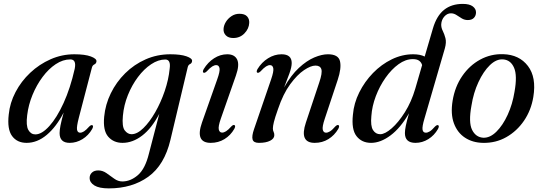

<svg xmlns="http://www.w3.org/2000/svg" viewBox="-20 -742 2856 1010"><path d="M394.5 -122Q382.5 -75.5 385.2 -59.8Q388 -44 401.5 -44Q411 -44 422 -51Q433 -58 449.5 -76.5Q459.5 -86 465.5 -83.5Q473.5 -80 465 -63.5Q445.5 -29.5 413.8 -10Q382 9.5 346.5 9.5Q293.5 9.5 293.5 -42Q293.5 -57.5 298.2 -82.2Q303 -107 315 -150Q276 -74.5 226 -32.5Q176 9.5 120 9.5Q70 9.5 43.5 -26.5Q17 -62.5 26 -140Q32 -201 61.8 -257.8Q91.5 -314.5 139 -359.2Q186.5 -404 246 -430.2Q305.5 -456.5 371 -456.5Q427 -456.5 457.8 -445Q488.5 -433.5 487.5 -419.5Q486.5 -408 476.5 -403.2Q466.5 -398.5 463.5 -386.5ZM123 -136Q116 -81.5 129.2 -58.2Q142.5 -35 166 -35Q200 -35 239.5 -78.8Q279 -122.5 314.5 -200.2Q350 -278 373 -380Q383 -429.5 350 -429.5Q311 -429.5 273.2 -404.5Q235.5 -379.5 204 -337.2Q172.5 -295 151 -242.8Q129.5 -190.5 123 -136Z M876.5 -6Q845 126.5 760 187.8Q675 249 552.5 249Q501.5 249 476.5 233.5Q451.5 218 451.5 194Q451.5 177.5 463.5 166Q475.5 154.5 497 154.5Q520 154.5 540.5 169Q561 183.5 581 198Q601 212.5 623.5 212.5Q666.5 212.5 705 179.5Q743.5 146.5 763 67.5L818 -143.5Q778 -67 728 -28.8Q678 9.5 624.5 9.5Q577.5 9.5 549.2 -23Q521 -55.5 528 -128Q534 -192 562.8 -251Q591.5 -310 638.5 -356.5Q685.5 -403 746.2 -429.8Q807 -456.5 876 -456.5Q930 -456.5 960.8 -445.8Q991.5 -435 990.5 -421.5Q989.5 -409.5 980 -405.2Q970.5 -401 967.5 -388.5ZM626.5 -133Q621 -76 636.2 -56Q651.5 -36 672 -36Q701.5 -36 734.2 -68Q767 -100 796.5 -151.5Q826 -203 846.5 -263.2Q867 -323.5 872.5 -380.5Q879.5 -429 849.5 -429Q812.5 -429 775 -404Q737.5 -379 705.8 -336.8Q674 -294.5 652.8 -241.8Q631.5 -189 626.5 -133Z M1207 -542Q1181.5 -542 1168 -556Q1154.5 -570 1156 -590Q1157 -608.5 1168.2 -626.8Q1179.5 -645 1198 -657.2Q1216.5 -669.5 1239.5 -669.5Q1267.5 -669.5 1280 -655.5Q1292.5 -641.5 1291 -621Q1289.5 -591 1266 -566.5Q1242.5 -542 1207 -542ZM1141.5 -117.5Q1127 -76 1131 -60.2Q1135 -44.5 1148.5 -44.5Q1158 -44.5 1169.2 -51.5Q1180.5 -58.5 1197 -77Q1207 -87 1213 -84Q1221 -80.5 1212.5 -64Q1193 -30 1160.8 -10.2Q1128.5 9.5 1088.5 9.5Q1005 9.5 1042.5 -97.5L1122.5 -324Q1138 -367 1134.8 -383.2Q1131.5 -399.5 1117.5 -399.5Q1108 -399.5 1096.5 -392.5Q1085 -385.5 1067 -366Q1057 -357 1051 -359.5Q1043.5 -363 1051.5 -378.5Q1073.5 -414.5 1106.2 -435.5Q1139 -456.5 1175.5 -456.5Q1214 -456.5 1227.5 -428.8Q1241 -401 1221 -344.5Z M1334 -359.5Q1326.5 -363 1334.5 -378.5Q1356.5 -414.5 1390.2 -435.5Q1424 -456.5 1461 -456.5Q1514.5 -456.5 1514.5 -410.5Q1514.5 -389 1502.5 -355.8Q1490.5 -322.5 1474.5 -282Q1511 -346.5 1552.2 -384.8Q1593.5 -423 1633.2 -439.8Q1673 -456.5 1705 -456.5Q1760 -456.5 1768.5 -420Q1777 -383.5 1756.5 -322L1688.5 -117.5Q1674 -74.5 1678 -59.2Q1682 -44 1695 -44Q1704.5 -44 1716 -51Q1727.5 -58 1744 -77Q1754 -86.5 1760 -84Q1768 -80.5 1759.5 -64Q1739.5 -30 1707.5 -10.2Q1675.5 9.5 1635.5 9.5Q1553.5 9.5 1589 -97L1659.5 -308.5Q1676.5 -358.5 1670.5 -377.8Q1664.5 -397 1639.5 -397Q1615 -397 1579.2 -373Q1543.5 -349 1506.5 -298.8Q1469.5 -248.5 1442.5 -168.5Q1426 -122 1420.8 -100.2Q1415.5 -78.5 1415.5 -66.5Q1415.5 -55.5 1419.2 -48.5Q1423 -41.5 1423 -31Q1423 -13 1401.2 -1.8Q1379.5 9.5 1342 9.5Q1314 9.5 1308.8 -8Q1303.5 -25.5 1316.5 -63L1406 -324Q1421 -367.5 1417.5 -383.5Q1414 -399.5 1400 -399.5Q1391 -399.5 1379.5 -392.5Q1368 -385.5 1350 -366Q1340 -357 1334 -359.5Z M2284 -63.5Q2264.5 -29.5 2233 -10Q2201.5 9.5 2165.5 9.5Q2110 9.5 2110 -42Q2110 -57.5 2114.8 -80.8Q2119.5 -104 2131.5 -146Q2087 -69 2034.5 -29.8Q1982 9.5 1932 9.5Q1883 9.5 1855.5 -25.8Q1828 -61 1836.5 -138.5Q1841.5 -199 1869.8 -255.8Q1898 -312.5 1942.2 -358Q1986.5 -403.5 2041 -430Q2095.5 -456.5 2153.5 -456.5Q2190.5 -456.5 2214 -444.5L2257.5 -593Q2277 -659 2316 -690.2Q2355 -721.5 2414.5 -721.5Q2449.5 -721.5 2466.8 -708.5Q2484 -695.5 2484 -677Q2484 -659.5 2473 -648Q2462 -636.5 2441 -636.5Q2423.5 -636.5 2409.2 -645.2Q2395 -654 2381.2 -663Q2367.5 -672 2352 -672Q2332.5 -672 2317.5 -655.2Q2302.5 -638.5 2301 -614Q2300.5 -596.5 2309 -579.8Q2317.5 -563 2323.2 -541.2Q2329 -519.5 2320 -487L2213 -119Q2200 -75.5 2202.8 -59.8Q2205.5 -44 2220 -44Q2229.5 -44 2240.8 -50.8Q2252 -57.5 2268.5 -76.5Q2278.5 -86 2284.5 -83.5Q2292.5 -80 2284 -63.5ZM1933.5 -131.5Q1928.5 -79.5 1942.2 -57.8Q1956 -36 1980 -36Q2005 -36 2040.5 -67Q2076 -98 2110 -152Q2144 -206 2164.5 -275.5L2200.5 -399.5Q2196.5 -414 2185 -422.5Q2173.5 -431 2151.5 -431Q2113.5 -431 2076.5 -404.2Q2039.5 -377.5 2008.2 -333.2Q1977 -289 1957 -236.2Q1937 -183.5 1933.5 -131.5Z M2627 -457Q2711.5 -454.5 2757 -395Q2802.5 -335.5 2785.5 -232Q2774 -162 2736.5 -107Q2699 -52 2643.2 -20.5Q2587.5 11 2520.5 9.5Q2466 8.5 2426 -17.8Q2386 -44 2367.8 -93.2Q2349.5 -142.5 2361 -212.5Q2373 -286 2411.5 -342Q2450 -398 2506 -428.5Q2562 -459 2627 -457ZM2522 -17.5Q2557.5 -16 2591.2 -49.2Q2625 -82.5 2650.5 -138Q2676 -193.5 2686.5 -259Q2702 -344.5 2684.2 -385.5Q2666.5 -426.5 2627 -429.5Q2591.5 -432.5 2557.2 -399.5Q2523 -366.5 2496.8 -310Q2470.5 -253.5 2460 -186Q2444 -98.5 2463.2 -59.2Q2482.5 -20 2522 -17.5Z"/></svg>

Font: Fraunces 72pt S000
Style: Italic
Weight: 400
Italic angle: -16°
Version: Version 1.000; ttfautohint (v1.8.3)